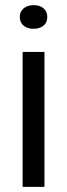

<svg xmlns="http://www.w3.org/2000/svg" viewBox="-20 -727 261 747"><path d="M68 0V-525H153V0ZM111 -615Q86 -615 71.5 -627.5Q57 -640 57 -661Q57 -682 72 -694.5Q87 -707 111 -707Q135 -707 149.5 -694.5Q164 -682 164 -661Q164 -639 149 -627Q134 -615 111 -615Z"/></svg>

Font: Mona Sans SemiExpanded
Style: Regular
Weight: 400
Width: 6
Designer: Deni Anggara
Foundry: GitHub
Version: Version 2.000